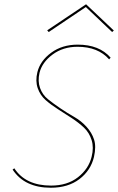

<svg xmlns="http://www.w3.org/2000/svg" viewBox="-20 -872 553 899"><path d="M383 -852 513 -729 505 -722 382 -839 208 -722 201 -730ZM344 -663Q445 -663 498 -602L491 -594Q439 -653 343 -653Q275 -653 226 -616.5Q177 -580 165 -531Q156 -492 167.5 -460Q179 -428 204.5 -407.5Q230 -387 262.5 -365Q295 -343 327.5 -324.5Q360 -306 385 -278.5Q410 -251 420.5 -218.5Q431 -186 420 -137Q405 -74 352 -33.5Q299 7 218 7Q95 7 39 -78L47 -84Q100 -3 219 -3Q295 -3 345 -42Q395 -81 409 -138Q420 -181 409 -216Q398 -251 373 -274.5Q348 -298 316 -319Q284 -340 251.5 -360.5Q219 -381 193.5 -403.5Q168 -426 156.5 -459.5Q145 -493 155 -534Q168 -587 219.5 -625Q271 -663 344 -663Z"/></svg>

Font: EauTestInfant Hairline
Style: Italic
Weight: 250
Italic angle: -12°
Designer: Christian Thalmann (Catharsis Fonts)
Version: Version 0.001;PS 000.001;hotconv 1.0.88;makeotf.lib2.5.64775